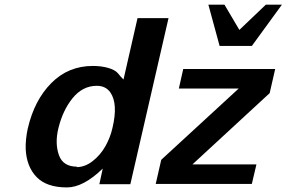

<svg xmlns="http://www.w3.org/2000/svg" viewBox="-20 -800 1246 835"><path d="M1206.1 -779.8 1075.2 -600.1H935.1L886.2 -779.8H956.1L1021 -669.9L1136.2 -779.8ZM1075.2 0H657.2L681.2 -105L1018.1 -415H757.8L776.9 -500H1176.8L1152.8 -395L816.9 -85H1095.2ZM101.1 -243.2V-242.2Q129.4 -364.3 203.1 -438.7Q276.9 -513.2 383.8 -513.2Q420.9 -513.2 450.7 -504.6Q480.5 -496.1 493.2 -481Q503.4 -467.8 517.1 -454.1L578.1 -721.2H712.9L546.9 1H412.1L426.8 -66.9Q342.3 15.1 271 15.1Q183.1 15.1 139.4 -29.8Q95.7 -74.7 91.8 -150.9Q90.3 -192.9 101.1 -243.2ZM314.9 -75.2 313 -73.2Q349.6 -73.2 383.3 -99.6Q417 -126 438.5 -164.3Q460 -202.6 469.2 -244.1Q494.1 -348.6 460 -397.9Q439.9 -426.8 400.9 -426.8Q338.9 -426.8 294.9 -372.1Q252.9 -319.8 233.9 -242.2Q217.8 -175.8 236.8 -124Q254.9 -75.2 314.9 -75.2Z"/></svg>

Font: Perun
Style: Bold Italic
Weight: 700
Italic angle: -12°
Foundry: Copyright (c) Stefan Peev, Context Ltd, 2016
Version: Version 001.000